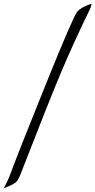

<svg xmlns="http://www.w3.org/2000/svg" viewBox="-97 -877 506 1021"><path d="M-77 124 -76 122Q-73 119 -61.5 93.5Q-50 68 -49 67Q4 -76 148.5 -433.5Q293 -791 314 -815Q335 -839 388 -857Q392 -853 382 -830Q292 -645 227 -490.5Q162 -336 10 55Q4 72 -7.5 87Q-19 102 -77 124Z"/></svg>

Font: Mr Bedfort
Style: Regular
Weight: 400
Designer: Alejandro Paul
Foundry: Alejandro Paul
Version: Version 1.000